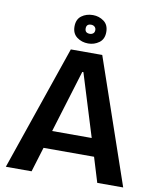

<svg xmlns="http://www.w3.org/2000/svg" viewBox="-93 -928 819 999"><g transform="rotate(10 317.0 -428.0)"><path d="M7 0 234 -660H400L627 0H490L450 -131H183L143 0ZM313 -555 212 -225H421L319 -555ZM317 -706Q283 -706 257.5 -725Q232 -744 232 -781Q232 -819 257 -837.5Q282 -856 317 -856Q349 -856 374.5 -837.5Q400 -819 400 -781Q400 -743 374.5 -724.5Q349 -706 317 -706ZM317 -757Q327 -757 334.5 -763Q342 -769 342 -781Q342 -792 334.5 -798.5Q327 -805 316 -805Q291 -805 291 -781Q291 -757 317 -757Z"/></g></svg>

Font: Bricolage Grotesque 48pt SemiBold
Style: Regular
Weight: 600
Designer: Mathieu Triay
Foundry: Atelier Triay
Version: Version 1.000; ttfautohint (v1.8.4.7-5d5b);gftools[0.9.32]